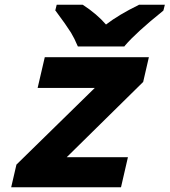

<svg xmlns="http://www.w3.org/2000/svg" viewBox="-20 -786 712 806"><path d="M517 -126 488 0H27L49 -95L378 -417H138L168 -546H605L581 -442L260 -126ZM666 -742 664 -740Q552 -650 505 -595L502 -591H307L305 -595Q293 -624 278 -649Q258 -681 214 -740L212 -742L218 -766H327L329 -765Q387 -727 425 -683Q478 -724 562 -765L563 -766H672Z"/></svg>

Font: Passageway
Style: BdIt
Weight: 700
Foundry: Ascender Corporation
Version: Version 1.11